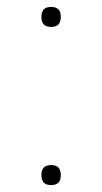

<svg xmlns="http://www.w3.org/2000/svg" viewBox="-20 -531 296 556"><path d="M128 5Q100 5 100 -23V-25Q100 -53 128 -53Q156 -53 156 -25V-23Q156 5 128 5ZM128 -453Q100 -453 100 -481V-483Q100 -511 128 -511Q156 -511 156 -483V-481Q156 -453 128 -453Z"/></svg>

Font: IBM Plex Serif Thin
Style: Regular
Weight: 100
Designer: Mike Abbink, Paul van der Laan, Pieter van Rosmalen
Foundry: Bold Monday
Version: Version 3.001